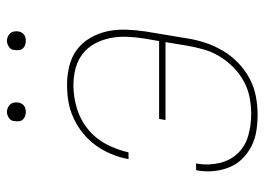

<svg xmlns="http://www.w3.org/2000/svg" viewBox="-122 -614 745 540"><g transform="rotate(-90 250.0 -344.5)"><path d="M197 8Q174 8 151.5 4.5Q129 1 109 -9Q89 -19 73.5 -34.5Q58 -50 49.5 -70.5Q41 -91 38.5 -114Q36 -137 40 -161L41 -165H60L59 -161Q54 -130 61 -99.5Q68 -69 88 -48Q108 -27 137.5 -18.5Q167 -10 199 -10Q222 -10 245.5 -14.5Q269 -19 291 -31Q313 -43 331 -61Q349 -79 361.5 -100Q374 -121 380.5 -144Q387 -167 391 -190L401 -251H182L185 -269H404L411 -310Q415 -334 416 -358.5Q417 -383 412.5 -406Q408 -429 397 -449.5Q386 -470 368 -484Q350 -498 327 -504Q304 -510 279 -510Q248 -510 215.5 -500.5Q183 -491 156.5 -469.5Q130 -448 114 -417.5Q98 -387 91 -355H72Q76 -378 85.5 -401.5Q95 -425 109.5 -445.5Q124 -466 144 -482.5Q164 -499 187 -509.5Q210 -520 233.5 -524Q257 -528 281 -528Q308 -528 334 -521.5Q360 -515 380 -500Q400 -485 413 -462.5Q426 -440 431.5 -414.5Q437 -389 436 -361.5Q435 -334 431 -307L411 -187Q407 -162 398.5 -137Q390 -112 376 -88.5Q362 -65 342 -46Q322 -27 298.5 -14.5Q275 -2 249 3Q223 8 197 8ZM404 -644Q398 -644 392.5 -646Q387 -648 383 -652.5Q379 -657 378.5 -663.5Q378 -670 379 -676Q379 -681 381.5 -685Q384 -689 388 -691.5Q392 -694 396 -695.5Q400 -697 405 -697Q411 -697 416.5 -694.5Q422 -692 426 -687.5Q430 -683 431 -676.5Q432 -670 431 -664Q430 -659 427.5 -655Q425 -651 421.5 -648.5Q418 -646 413.5 -645Q409 -644 404 -644ZM204 -644Q198 -644 192.5 -646Q187 -648 183 -652.5Q179 -657 178.5 -663.5Q178 -670 179 -676Q179 -681 181.5 -685Q184 -689 188 -691.5Q192 -694 196 -695.5Q200 -697 205 -697Q211 -697 216.5 -694.5Q222 -692 226 -687.5Q230 -683 231 -676.5Q232 -670 231 -664Q230 -659 227.5 -655Q225 -651 221.5 -648.5Q218 -646 213.5 -645Q209 -644 204 -644Z"/></g></svg>

Font: Iosevka Term Curly Th Obl
Style: Regular
Weight: 100
Italic angle: -9°
Designer: Belleve Invis
Foundry: Belleve Invis
Version: Version 32.3.0